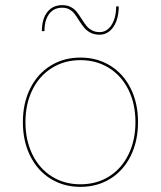

<svg xmlns="http://www.w3.org/2000/svg" viewBox="-20 -722 626 747"><path d="M69 -247Q69 -320 97.2 -377.2Q125.5 -434.5 176.5 -466.2Q227.5 -498 293 -498Q358.5 -498 409.5 -466.2Q460.5 -434.5 488.8 -377.2Q517 -320 517 -247Q517 -173.5 488.8 -116Q460.5 -58.5 409.5 -26.8Q358.5 5 293 5Q227.5 5 176.5 -26.8Q125.5 -58.5 97.2 -116Q69 -173.5 69 -247ZM293 -5Q356 -5 404.5 -35.5Q453 -66 480 -121.2Q507 -176.5 507 -247Q507 -317.5 480 -372.2Q453 -427 404.2 -457.5Q355.5 -488 293 -488Q230.5 -488 181.8 -457.5Q133 -427 106 -372.2Q79 -317.5 79 -247Q79 -176.5 106 -121.2Q133 -66 181.5 -35.5Q230 -5 293 -5ZM287 -643Q277 -659.5 269.2 -669.2Q261.5 -679 249.8 -685.5Q238 -692 222 -692Q189.5 -692 171.2 -667.8Q153 -643.5 153 -601H143Q143 -648 164 -675Q185 -702 222 -702Q241.5 -702 255.2 -694.8Q269 -687.5 277.8 -676.8Q286.5 -666 297.5 -648.5Q308.5 -631 316.8 -621Q325 -611 337.8 -604Q350.5 -597 368 -597Q386.5 -597 401 -609.5Q415.5 -622 423.8 -644.8Q432 -667.5 432 -697H442Q442 -665 432.8 -640Q423.5 -615 406.5 -601Q389.5 -587 368 -587Q347 -587 332.2 -594.8Q317.5 -602.5 308.2 -613.5Q299 -624.5 287 -643Z"/></svg>

Font: HK Grotesk Thin
Style: Regular
Weight: 100
Designer: Alfredo Marco Pradil
Foundry: Hanken Design Co.
Version: Version 3.001